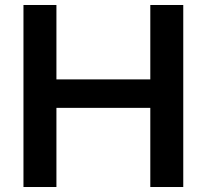

<svg xmlns="http://www.w3.org/2000/svg" viewBox="-20 -749 828 769"><path d="M74 0V-729H206V0ZM582 0V-729H714V0ZM176 -317V-431H612V-317Z"/></svg>

Font: Mona Sans ExtraLight SemiBold
Style: Regular
Weight: 600
Version: Version 2.000